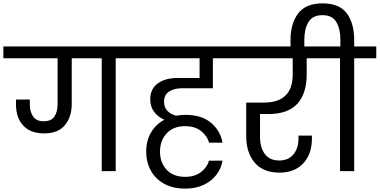

<svg xmlns="http://www.w3.org/2000/svg" viewBox="-47 -1016 2254 1140"><path d="M772 -740V-670H640V0H557V-670H379V-400Q379 -322 338.5 -273Q298 -224 215 -224Q134 -224 91 -270.5Q48 -317 48 -395V-425H130V-394Q130 -353 149.5 -324.5Q169 -296 212 -296Q258 -296 276.5 -324.5Q295 -353 295 -397V-670H-27V-740Z M927 -411Q927 -380 946 -359Q965 -338 998 -329Q1026 -334 1054 -334Q1151 -334 1206.5 -286.5Q1262 -239 1274 -169H1194Q1184 -208 1147.5 -237.5Q1111 -267 1052 -267Q982 -267 942.5 -224Q903 -181 903 -116Q903 -50 942.5 -8Q982 34 1052 34Q1110 34 1146.5 5.5Q1183 -23 1194 -62H1274Q1267 -17 1238.5 21Q1210 59 1162.5 81.5Q1115 104 1052 104Q980 104 927.5 75Q875 46 848 -4Q821 -54 821 -117Q821 -180 849.5 -229Q878 -278 929 -305Q891 -321 868 -352Q845 -383 845 -426Q845 -488 889.5 -520.5Q934 -553 1007 -553H1138V-670H719V-740H1358V-670H1217V-492H1034Q987 -492 957 -472.5Q927 -453 927 -411Z M1497 -339V-202Q1497 -139 1526 -101Q1555 -63 1611 -63Q1664 -63 1694.5 -98.5Q1725 -134 1725 -192V-211H1805V-194Q1805 -101 1753.5 -46Q1702 9 1613 9Q1516 9 1465.5 -50Q1415 -109 1415 -207V-407H1520Q1691 -407 1691 -574V-670H1305V-740H1894V-670H1774V-574Q1774 -460 1718 -399.5Q1662 -339 1548 -339Z M2187 -740V-670H2056V0H1972V-670H1840V-740H1974V-782Q1974 -844 1950 -885Q1926 -926 1868 -926Q1809 -926 1784.5 -885Q1760 -844 1760 -782V-720H1678V-778Q1678 -877 1723.5 -936.5Q1769 -996 1868 -996Q1968 -996 2012 -937Q2056 -878 2056 -778V-740Z"/></svg>

Font: Poppins A&M
Style: Regular-A&M
Weight: 400
Designer: Ninad Kale (Devanagari), Jonny Pinhorn (Latin)
Foundry: Indian Type Foundry
Version: 4.004